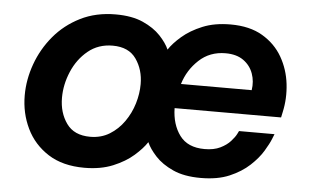

<svg xmlns="http://www.w3.org/2000/svg" viewBox="-44 -604 1092 679"><g transform="rotate(5 502.5 -265.0)"><path d="M277 10Q200 10 148.5 -23Q97 -56 71 -110Q45 -164 45 -227Q45 -283 65 -338.5Q85 -394 123 -439.5Q161 -485 216 -512.5Q271 -540 341 -540Q399 -540 438 -522.5Q477 -505 500.5 -480Q524 -455 534 -432Q549 -455 578 -480Q607 -505 649.5 -522.5Q692 -540 749 -540Q817 -540 862.5 -513Q908 -486 933 -442.5Q958 -399 964 -347.5Q970 -296 959 -247L955 -228H577Q578 -170 606.5 -131.5Q635 -93 695 -93Q728 -93 750.5 -104Q773 -115 786.5 -130Q800 -145 805.5 -156Q811 -167 811 -167H937Q937 -167 930 -149.5Q923 -132 907 -105.5Q891 -79 862.5 -52.5Q834 -26 792 -8Q750 10 690 10Q631 10 591.5 -8Q552 -26 528.5 -51.5Q505 -77 495 -100Q480 -77 451 -51.5Q422 -26 378.5 -8Q335 10 277 10ZM592 -315H843Q848 -346 838 -374Q828 -402 803.5 -419.5Q779 -437 740 -437Q684 -437 645.5 -401Q607 -365 592 -315ZM288 -101Q327 -101 357 -119.5Q387 -138 408 -168Q429 -198 439.5 -233Q450 -268 450 -302Q450 -353 423.5 -391Q397 -429 340 -429Q289 -429 252.5 -399Q216 -369 196.5 -323Q177 -277 177 -230Q177 -177 204 -139Q231 -101 288 -101Z"/></g></svg>

Font: Be Vietnam Pro SemiBold
Style: Italic
Weight: 600
Italic angle: -12°
Designer: Lam Bao, Tony Le, Vietanh Nguyen
Foundry: Yellow Type Foundry
Version: Version 1.002; ttfautohint (v1.8.3)